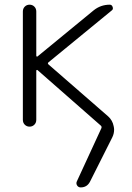

<svg xmlns="http://www.w3.org/2000/svg" viewBox="-20 -565 568 824"><path d="M381.8 -520.5Q412.1 -544.9 451.2 -544.9Q460 -544.9 463.4 -535.2Q466.8 -525.4 460 -520.5L188.5 -297.9Q182.6 -293 188.5 -288.1L444.3 -65.4Q462.9 -48.8 467.8 -23.4Q469.7 -15.6 469.7 -8.8Q469.7 8.8 461.9 24.4L366.2 214.8Q353.5 239.3 326.2 239.3Q316.4 239.3 311 231Q305.7 222.7 309.6 213.9L415 -14.6Q418 -21.5 412.1 -26.4L141.6 -263.7Q139.6 -265.6 137.7 -264.6Q135.7 -263.7 135.7 -261.7V-50.8Q135.7 -38.1 127.4 -29.8Q119.1 -21.5 106.9 -21.5Q94.7 -21.5 86.4 -29.8Q78.1 -38.1 78.1 -50.8V-515.6Q78.1 -528.3 86.4 -536.6Q94.7 -544.9 106.9 -544.9Q119.1 -544.9 127.4 -536.6Q135.7 -528.3 135.7 -515.6V-326.2Q135.7 -323.2 137.7 -322.3Q139.6 -321.3 141.6 -323.2Z"/></svg>

Font: Gen Jyuu Gothic Light
Style: Regular
Weight: 200
Designer: [Source Han Sans]
Ryoko NISHIZUKA  (kana & ideographs); Paul D. Hunt (Latin, Greek & Cyrillic); Wenlong ZHANG  (bopomofo
Version: Version 1.002.20150607